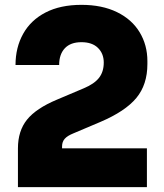

<svg xmlns="http://www.w3.org/2000/svg" viewBox="-20 -772 676 792"><path d="M215 -361 326 -408Q369 -426 388.5 -451Q408 -476 408 -514Q408 -551 384 -574.5Q360 -598 316 -598Q271 -598 247.5 -573Q224 -548 224 -504H44Q44 -576 75.5 -632.5Q107 -689 168 -720.5Q229 -752 316 -752Q401 -752 462.5 -722Q524 -692 556 -639Q588 -586 588 -520V-508Q588 -423 542.5 -368Q497 -313 394 -269L283 -222Q258 -212 247 -199.5Q236 -187 236 -168V-160H586V0H54V-160Q54 -232 91.5 -278.5Q129 -325 215 -361Z"/></svg>

Font: Sora-SIA ExtraBold
Style: Regular
Weight: 800
Designer: Jonathan Barnbrook, Julián Moncada
Foundry: Barnbrook Fonts
Version: Version 2.000